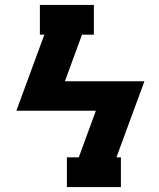

<svg xmlns="http://www.w3.org/2000/svg" viewBox="-20 -755 640 775"><path d="M250 0V-120H298L367 -308H46L159 -615H141V-735H359V-615H311L242 -427H563L450 -120H468V0Z"/></svg>

Font: Iosevka Curly Slab HvExObl
Style: Regular
Weight: 900
Width: 7
Italic angle: -9°
Monospace: yes
Designer: Belleve Invis
Foundry: Belleve Invis
Version: Version 11.1.0; ttfautohint (v1.8.3)